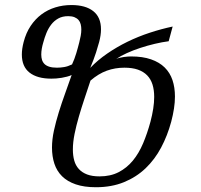

<svg xmlns="http://www.w3.org/2000/svg" viewBox="-20 -747 814 777"><path d="M662.6 -580.1Q636.2 -576.7 606.2 -569.6Q576.2 -562.5 547.4 -553Q518.6 -543.5 493.2 -532Q467.8 -520.5 450.2 -508.3Q456.5 -511.2 464.8 -513.2Q473.1 -515.1 481.4 -516.4Q489.7 -517.6 497.3 -518.1Q504.9 -518.6 510.3 -518.6Q557.6 -518.6 591.3 -506.8Q625 -495.1 646.5 -473.9Q668 -452.6 678 -422.9Q688 -393.1 688 -356.4Q688 -333 684.1 -307.6Q680.2 -282.2 672.9 -254.4Q657.7 -198.2 632.1 -149.9Q606.4 -101.6 569.1 -65.9Q531.7 -30.3 481.7 -9.8Q431.6 10.7 368.2 10.7Q320.3 10.7 286.4 -1Q252.4 -12.7 231.2 -33.7Q210 -54.7 200.2 -84.2Q190.4 -113.8 190.4 -149.9Q190.4 -182.1 198.2 -218.3Q206.1 -254.4 217.8 -292.2Q229.5 -330.1 243.4 -368.4Q257.3 -406.7 270 -443.4Q261.7 -439.5 251.2 -436.8Q240.7 -434.1 229.5 -432.1Q218.3 -430.2 207.3 -429.4Q196.3 -428.7 187.5 -428.7Q130.9 -428.7 99.6 -453.1Q68.4 -477.5 68.4 -526.4Q68.4 -549.3 75.7 -577.1Q85.4 -614.3 104 -642.1Q122.6 -669.9 147.7 -688.7Q172.9 -707.5 203.6 -717Q234.4 -726.6 269 -726.6Q326.2 -726.6 357.4 -701.9Q388.7 -677.2 388.7 -628.4Q388.7 -605 381.3 -577.1Q377.4 -562 368.7 -534.7Q359.9 -507.3 345.2 -472.2Q375 -503.4 413.6 -530Q452.1 -556.6 495.6 -577.9Q539.1 -599.1 585.9 -614.5Q632.8 -629.9 678.7 -639.6ZM155.3 -575.7Q151.4 -563 149.2 -550.3Q147 -537.6 147 -526.4Q147 -514.2 150.1 -504.4Q153.3 -494.6 160.6 -487.5Q168 -480.5 180.2 -476.8Q192.4 -473.1 210.9 -473.1Q224.6 -473.1 239.5 -475.6Q254.4 -478 271.5 -486.3Q276.4 -496.6 280.8 -508.3Q285.2 -520 288.8 -532Q292.5 -543.9 295.4 -555.2Q298.3 -566.4 300.8 -575.7Q304.2 -588.4 306.6 -601.8Q309.1 -615.2 309.1 -627.4Q309.1 -638.7 306.6 -648.7Q304.2 -658.7 297.9 -666Q291.5 -673.3 281.2 -677.5Q271 -681.6 255.9 -681.6Q232.4 -681.6 215.6 -672.1Q198.7 -662.6 187 -647.2Q175.3 -631.8 167.7 -613Q160.2 -594.2 155.3 -575.7ZM588.9 -254.4Q596.2 -282.2 600.1 -307.4Q604 -332.5 604 -354.5Q604 -382.8 597.2 -404.8Q590.3 -426.8 575.7 -441.9Q561 -457 538.3 -465.1Q515.6 -473.1 483.4 -473.1Q445.8 -473.1 412.1 -460.9Q378.4 -448.7 346.2 -420.9Q334.5 -385.3 322 -348.1Q309.6 -311 299.1 -274.9Q288.6 -238.8 281.7 -204.8Q274.9 -170.9 274.9 -142.1Q274.9 -117.2 280.5 -97.2Q286.1 -77.1 299.1 -63Q312 -48.8 332.5 -41Q353 -33.2 382.8 -33.2Q427.2 -33.2 460.2 -50.3Q493.2 -67.4 517.6 -96.9Q542 -126.5 559.1 -167Q576.2 -207.5 588.9 -254.4Z"/></svg>

Font: Arian AMU Serif
Style: Italic
Weight: 400
Italic angle: -15°
Designer: Ruben Hakobyan (Tarumian)
Foundry: Ruben Hakobyan (Tarumian)
Version: Version 1.002